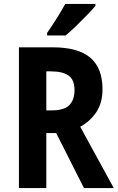

<svg xmlns="http://www.w3.org/2000/svg" viewBox="-20 -954 600 974"><path d="M246 -714Q376 -714 438 -661.5Q500 -609 500 -501Q500 -432 468.5 -385Q437 -338 387 -311L557 0H406L265 -279H215V0H76V-714ZM237 -592H215V-394H242Q306 -394 332 -421Q358 -448 358 -497Q358 -549 328 -570.5Q298 -592 237 -592ZM464 -924Q449 -906 422.5 -878.5Q396 -851 366.5 -822.5Q337 -794 313 -774H219V-787Q244 -823 268.5 -862Q293 -901 311 -934H464Z"/></svg>

Font: Noto Sans Gujarati Condensed
Style: Bold
Weight: 700
Width: 3
Designer: Jelle Bosma - Monotype Design Team, Universal Thirst
Foundry: Monotype Imaging Inc.
Version: Version 2.106; ttfautohint (v1.8.4.7-5d5b)